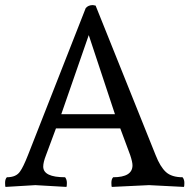

<svg xmlns="http://www.w3.org/2000/svg" viewBox="-25 -735 745 755"><path d="M114 -7 -3 0Q-5 -1 -5 -16Q-5 -31 2 -38Q39 -38 54 -61Q66 -77 85 -125L312 -703Q322 -715 340 -715Q343 -715 351 -713L587 -125Q605 -79 627.5 -58.5Q650 -38 693 -38Q700 -29 700 -15.5Q700 -2 698 0L561 -7L415 0Q413 -1 413 -16Q413 -31 420 -38Q496 -38 496 -85Q496 -98 487 -125L448 -230H195L156 -125Q145 -97 145 -80Q145 -38 231 -38Q238 -29 238 -15.5Q238 -2 236 0ZM324 -597 216 -286H427Z"/></svg>

Font: Esteban
Style: Regular
Weight: 400
Designer: Angelica Diaz Rivera
Foundry: Angelica Diaz Rivera
Version: Version 1.002